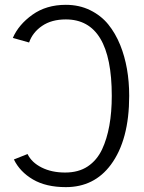

<svg xmlns="http://www.w3.org/2000/svg" viewBox="-20 -768 595 796"><path d="M37.6 -106.9 94.2 -129.4Q111.3 -94.2 152.8 -73.5Q194.3 -52.7 250 -52.7Q305.7 -52.7 343.8 -78.1Q381.8 -103.5 403.3 -148.9Q443.4 -234.9 443.4 -370.6Q443.4 -687.5 252.9 -687.5Q193.8 -687.5 154.5 -660.6Q115.2 -633.8 100.6 -591.8L33.2 -610.8Q57.1 -666 114.5 -707Q171.9 -748 252.9 -748Q308.6 -748 353.8 -725.8Q398.9 -703.6 428.7 -667Q458.5 -630.4 478.5 -581.1Q515.6 -488.8 515.6 -370.6Q515.6 -187.5 439.5 -85Q370.6 7.8 252.9 7.8Q170.9 7.8 116.7 -23.9Q62.5 -55.7 37.6 -106.9Z"/></svg>

Font: News Cycle
Style: Regular
Weight: 500
Version: Version 0.5.2